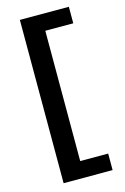

<svg xmlns="http://www.w3.org/2000/svg" viewBox="-131 -817 642 988"><g transform="rotate(-15 190.5 -323.0)"><path d="M80 -758H341V-670H192V24H341V112H80Z"/></g></svg>

Font: KoHo
Style: Bold
Weight: 700
Designer: Cadson Demak & Katatrad Team
Foundry: Cadson Demak Co.,Ltd.
Version: Version 1.000; ttfautohint (v1.6)